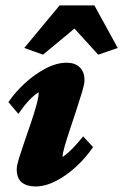

<svg xmlns="http://www.w3.org/2000/svg" viewBox="-20 -672 449 700"><path d="M109.4 7.8Q78.1 7.8 59.6 -6.8Q41 -21.5 41 -55.7Q41 -68.4 49.3 -95.2Q57.6 -122.1 69.3 -155.8Q81.1 -189.5 92.8 -224.1Q104.5 -258.8 112.8 -288.6Q121.1 -318.4 121.1 -335.9Q102.5 -324.2 84.5 -304.7Q66.4 -285.2 46.9 -256.8L10.7 -299.8Q35.2 -335.9 70.8 -368.7Q106.4 -401.4 146.5 -422.4Q186.5 -443.4 223.6 -443.4Q252.9 -443.4 270.5 -426.8Q288.1 -410.2 288.1 -378.9Q288.1 -366.2 279.8 -338.4Q271.5 -310.5 259.8 -274.9Q248 -239.3 236.3 -204.1Q224.6 -168.9 216.3 -140.6Q208 -112.3 208 -99.6Q225.6 -111.3 244.6 -130.9Q263.7 -150.4 283.2 -174.8L319.3 -135.7Q294.9 -99.6 259.8 -66.4Q224.6 -33.2 185.1 -12.7Q145.5 7.8 109.4 7.8ZM409.2 -497.1 337.9 -472.7 222.7 -599.6H290L136.7 -472.7L68.4 -497.1L197.3 -652.3H324.2Z"/></svg>

Font: Crimson Pro Black
Style: Italic
Weight: 900
Italic angle: -12°
Designer: Jacques Le Bailly
Foundry: Baron von Fonthausen
Version: Version 1.003